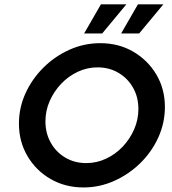

<svg xmlns="http://www.w3.org/2000/svg" viewBox="-20 -832 776 865"><path d="M356.2 12.5Q273.6 12.5 207.6 -25.7Q141.7 -63.9 103.5 -129.2Q65.3 -194.4 65.3 -275Q65.3 -346.5 94.8 -411.5Q124.3 -476.4 175.7 -527.4Q227.1 -578.5 293.1 -608Q359 -637.5 431.9 -637.5Q514.6 -637.5 580.2 -599.3Q645.8 -561.1 684.4 -496.2Q722.9 -431.2 722.9 -350Q722.9 -278.5 693.4 -213.2Q663.9 -147.9 612.2 -97.2Q560.4 -46.5 494.4 -17Q428.5 12.5 356.2 12.5ZM368.8 -97.2Q414.6 -97.2 456.9 -116.7Q499.3 -136.1 532.3 -170.8Q565.3 -205.6 584.4 -249.3Q603.5 -293.1 603.5 -341Q603.5 -394.4 579.5 -436.8Q555.6 -479.2 513.9 -503.8Q472.2 -528.5 419.4 -528.5Q372.9 -528.5 330.6 -508.7Q288.2 -488.9 255.6 -454.5Q222.9 -420.1 203.8 -376.7Q184.7 -333.3 184.7 -285.4Q184.7 -231.9 208.7 -189.2Q232.6 -146.5 274.3 -121.9Q316 -97.2 368.8 -97.2ZM525.7 -681.2 601.4 -812.5H716L606.9 -681.2ZM359 -681.2 434.7 -812.5H549.3L440.3 -681.2Z"/></svg>

Font: Afacad SemiBold
Style: Italic
Weight: 600
Italic angle: -14°
Designer: Kristian Moeller
Foundry: Dicotype
Version: Version 1.000